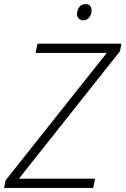

<svg xmlns="http://www.w3.org/2000/svg" viewBox="-29 -930 621 950"><path d="M-8.8 0 -1.5 -37.6 499 -668H147L156.7 -713.9H571.8L564.5 -676.3L64.5 -45.9H441.4L432.1 0ZM384.8 -829.6Q370.6 -829.6 361.3 -837.6Q352.1 -845.7 352.1 -860.8Q352.1 -878.9 362.8 -894.3Q373.5 -909.7 393.6 -909.7Q409.2 -909.7 416.7 -900.9Q424.3 -892.1 424.3 -879.4Q424.3 -859.4 412.8 -844.5Q401.4 -829.6 384.8 -829.6Z"/></svg>

Font: Open Sans Light
Style: Italic
Weight: 300
Italic angle: -12°
Designer: Monotype Design Team
Foundry: Monotype Imaging Inc.
Version: Version 3.003; ttfautohint (v1.8.4)